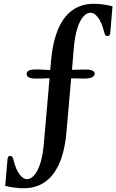

<svg xmlns="http://www.w3.org/2000/svg" viewBox="-20 -878 621 1025"><path d="M20 -27.3 7.8 114.3C41.5 122.6 75.7 127 106.9 127C224.6 127 316.4 44.9 335 -174.3L359.9 -460C384.8 -459.5 403.8 -458.5 424.8 -458.5C466.8 -458.5 485.4 -467.8 485.4 -483.9C485.4 -497.1 473.1 -506.8 438 -506.8C426.3 -506.8 398.4 -506.3 364.3 -505.4C368.2 -550.3 372.1 -594.2 375.5 -637.7C386.7 -749 423.8 -810.1 463.4 -810.1C488.3 -810.1 518.6 -779.3 536.1 -707C540.5 -689 544.9 -685.5 553.2 -685.5C562 -685.5 567.9 -689.9 568.8 -703.1L580.6 -844.7C545.9 -853 512.2 -857.9 480.5 -857.9C363.3 -857.9 272.5 -775.9 252.9 -556.6L248 -503.9C218.8 -504.9 194.3 -507.8 169.4 -507.3C143.6 -507.3 122.1 -501.5 122.1 -483.9C122.1 -470.7 130.4 -458.5 172.9 -458.5C192.9 -458 219.7 -459.5 244.6 -460.4L212.4 -93.3C200.7 18.6 162.6 78.6 124 78.6C100.6 78.6 69.3 49.3 52.2 -23.9C47.4 -42 43.5 -45.4 34.2 -45.4C25.9 -45.4 21 -41 20 -27.3Z"/></svg>

Font: Stoke
Style: Regular
Weight: 400
Designer: Nicole Fally
Foundry: Nicole Fally
Version: Version 1.002